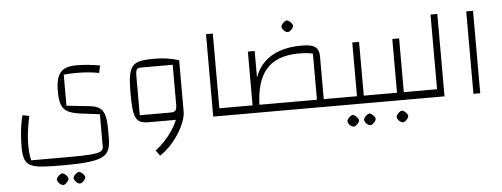

<svg xmlns="http://www.w3.org/2000/svg" viewBox="-63 -862 3824 1462"><g transform="rotate(-5 1849.5 -131.0)"><path d="M493 419Q484 420 474 412.5Q464 405 456 394Q448 383 448 374Q448 366 455.5 356Q463 346 473.5 338.5Q484 331 493 330Q501 331 511.5 338.5Q522 346 529.5 356Q537 366 537 374Q537 383 529 393.5Q521 404 511 412Q501 420 493 419ZM365 419Q357 420 346.5 412.5Q336 405 328 394Q320 383 320 374Q320 366 328 356Q336 346 346 338.5Q356 331 365 330Q373 331 383.5 338.5Q394 346 401.5 356Q409 366 409 374Q409 383 401.5 393.5Q394 404 383.5 412Q373 420 365 419ZM385 270Q290 270 229 266.5Q168 263 134 248Q100 233 87 198.5Q74 164 74 102Q74 62 77.5 17Q81 -28 87.5 -68.5Q94 -109 102 -137L153 -127Q141 -69 133.5 -15.5Q126 38 126 83Q126 123 128.5 152Q131 181 139 211H422Q527 211 585.5 207Q644 203 667 191.5Q690 180 690 158V-93L547 -111Q482 -119 447 -137.5Q412 -156 399 -193.5Q386 -231 386 -295Q386 -345 394.5 -380.5Q403 -416 421.5 -438Q440 -460 470.5 -470Q501 -480 545 -480Q627 -480 723 -463L712 -407Q667 -415 626.5 -418.5Q586 -422 543 -422Q512 -422 488.5 -421Q465 -420 442 -417V-180L617 -161Q668 -156 695 -136Q722 -116 732 -76.5Q742 -37 742 27V95Q742 148 728.5 182Q715 216 677.5 235Q640 254 569 262Q498 270 385 270Z M1055 0Q1017 0 994 -9.5Q971 -19 958 -44.5Q945 -70 940.5 -116.5Q936 -163 936 -237Q936 -313 943.5 -361Q951 -409 971 -434.5Q991 -460 1029 -469Q1067 -478 1129 -478Q1188 -478 1232 -472Q1276 -466 1327 -450V-59L1308 0ZM1119 261 1089 219Q1125 192 1158.5 156.5Q1192 121 1218 82.5Q1244 44 1259.5 7.5Q1275 -29 1275 -59H1327Q1327 -23 1310 21.5Q1293 66 1264 111Q1235 156 1197.5 195.5Q1160 235 1119 261ZM992 -59H1226Q1254 -59 1264.5 -70.5Q1275 -82 1275 -113V-420H1033Q1008 -420 1000 -408Q992 -396 992 -359Z M1548 0V-630H1600V-59H1710V0ZM1710 0V-59Q1723 -59 1726.5 -51Q1730 -43 1730 -29Q1730 -16 1726.5 -8Q1723 0 1710 0Z M2398 0V-59H2508V0ZM2346 0V-411Q2311 -422 2238 -422Q2068 -422 1987 -326Q1906 -230 1906 -30H1854V-470H1906V-266Q1929 -335 1978 -383Q2027 -431 2099 -455.5Q2171 -480 2265 -480Q2314 -480 2343 -471Q2372 -462 2385 -441Q2398 -420 2398 -385V0ZM1710 0V-59H2398V0ZM1710 0Q1697 0 1693.5 -8Q1690 -16 1690 -29Q1690 -43 1693.5 -51Q1697 -59 1710 -59ZM2508 0V-59Q2521 -59 2524.5 -51Q2528 -43 2528 -29Q2528 -16 2524.5 -8Q2521 0 2508 0ZM2169 -592Q2161 -591 2150.5 -598.5Q2140 -606 2132.5 -616.5Q2125 -627 2125 -636Q2125 -644 2132.5 -654.5Q2140 -665 2150.5 -672.5Q2161 -680 2169 -681Q2178 -680 2188 -672.5Q2198 -665 2206 -654.5Q2214 -644 2214 -636Q2214 -628 2206 -617Q2198 -606 2187.5 -598.5Q2177 -591 2169 -592Z M2704 0V-59H2814V0ZM2508 0V-59H2684L2652 -26V-470H2704V0ZM2508 0Q2495 0 2491.5 -8Q2488 -16 2488 -29Q2488 -43 2491.5 -51Q2495 -59 2508 -59ZM2814 0V-59Q2827 -59 2830.5 -51Q2834 -43 2834 -29Q2834 -16 2830.5 -8Q2827 0 2814 0ZM2607 169Q2599 170 2588.5 162.5Q2578 155 2570.5 144.5Q2563 134 2563 125Q2563 117 2570.5 106.5Q2578 96 2588.5 88.5Q2599 81 2607 80Q2616 81 2626 88.5Q2636 96 2644 106.5Q2652 117 2652 125Q2652 133 2644 144Q2636 155 2625.5 162.5Q2615 170 2607 169ZM2734 169Q2726 170 2715.5 162.5Q2705 155 2697.5 144.5Q2690 134 2690 125Q2690 117 2697.5 106.5Q2705 96 2715.5 88.5Q2726 81 2734 80Q2743 81 2753 88.5Q2763 96 2771 106.5Q2779 117 2779 125Q2779 133 2771 144Q2763 155 2752.5 162.5Q2742 170 2734 169Z M3010 0V-59H3120V0ZM2814 0V-59H2990L2958 -26V-470H3010V0ZM2814 0Q2801 0 2797.5 -8Q2794 -16 2794 -29Q2794 -43 2797.5 -51Q2801 -59 2814 -59ZM3120 0V-59Q3133 -59 3136.5 -51Q3140 -43 3140 -29Q3140 -16 3136.5 -8Q3133 0 3120 0ZM2983 169Q2975 170 2964.5 162.5Q2954 155 2946.5 144.5Q2939 134 2939 125Q2939 117 2946.5 106.5Q2954 96 2964.5 88.5Q2975 81 2983 80Q2992 81 3002 88.5Q3012 96 3020 106.5Q3028 117 3028 125Q3028 133 3020 144Q3012 155 3001.5 162.5Q2991 170 2983 169Z M3120 0V-59H3264V-630H3316V0ZM3120 0Q3107 0 3103.5 -8Q3100 -16 3100 -29Q3100 -43 3103.5 -51Q3107 -59 3120 -59Z M3537 0V-630H3589V0Z"/></g></svg>

Font: Changa ExtraLight
Style: Regular
Weight: 250
Designer: Eduardo Rodriguez Tunni
Foundry: Eduardo Rodriguez Tunni
Version: Version 3.002; ttfautohint (v1.8.2)